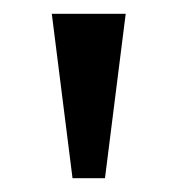

<svg xmlns="http://www.w3.org/2000/svg" viewBox="-20 -734 257 278"><path d="M85 -476 55 -714H162L132 -476Z"/></svg>

Font: Noto Serif Bengali SemiCondensed Medium
Style: Regular
Weight: 500
Width: 4
Designer: Juan Bruce, Universal Thirst, Indian Type Foundry and the Monotype Design Team.
Foundry: Monotype Imaging Inc.
Version: Version 2.003; ttfautohint (v1.8.4.7-5d5b)